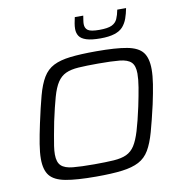

<svg xmlns="http://www.w3.org/2000/svg" viewBox="-96 -998 1032 1095"><g transform="rotate(-10 419.5 -450.5)"><path d="M373 8Q260 8 196 -4Q132 -16 105.5 -49Q79 -82 79 -146Q79 -182 87 -231.5Q95 -281 109 -346Q129 -439 146 -502Q163 -565 186.5 -604Q210 -643 248 -662.5Q286 -682 346 -689Q406 -696 496 -696Q610 -696 674 -684Q738 -672 764 -638.5Q790 -605 790 -540Q790 -503 782.5 -455Q775 -407 761 -342Q740 -250 722.5 -187.5Q705 -125 682 -86Q659 -47 621 -27Q583 -7 523.5 0.5Q464 8 373 8ZM374 -63Q441 -63 486.5 -66Q532 -69 561 -82.5Q590 -96 609 -125.5Q628 -155 644 -208Q660 -261 678 -344Q691 -406 698.5 -451.5Q706 -497 706 -530Q706 -576 685.5 -596Q665 -616 619 -620.5Q573 -625 495 -625Q426 -625 381 -622Q336 -619 307 -605.5Q278 -592 258.5 -562.5Q239 -533 224 -480Q209 -427 191 -344Q183 -302 176.5 -267.5Q170 -233 166 -205.5Q162 -178 162 -157Q162 -112 183 -92Q204 -72 250.5 -67.5Q297 -63 374 -63ZM534 -764Q482 -764 452.5 -773.5Q423 -783 411.5 -800.5Q400 -818 400 -842Q400 -858 403 -874.5Q406 -891 410 -909H459Q457 -895 455 -883Q453 -871 453 -861Q453 -837 469.5 -825Q486 -813 536 -813Q585 -813 608 -824Q631 -835 640.5 -856.5Q650 -878 656 -909H707Q701 -877 691.5 -850.5Q682 -824 665 -804.5Q648 -785 616 -774.5Q584 -764 534 -764Z"/></g></svg>

Font: Saira Expanded
Style: Italic
Weight: 400
Width: 7
Italic angle: -12°
Designer: Hector Gatti with collaboration of the Omnibus-Type team
Foundry: Omnibus-Type
Version: Version 1.101